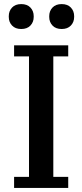

<svg xmlns="http://www.w3.org/2000/svg" viewBox="-20 -920 403 940"><path d="M49 -54H122V-644H49V-698H314V-644H241V-54H314V0H49ZM84 -778Q55 -778 39 -795Q23 -812 23 -837V-841Q23 -866 39 -883Q55 -900 84 -900Q113 -900 129 -883Q145 -866 145 -841V-837Q145 -812 129 -795Q113 -778 84 -778ZM282 -778Q253 -778 237 -795Q221 -812 221 -837V-841Q221 -866 237 -883Q253 -900 282 -900Q311 -900 327 -883Q343 -866 343 -841V-837Q343 -812 327 -795Q311 -778 282 -778Z"/></svg>

Font: IBM Plex Serif Medium
Style: Regular
Weight: 500
Designer: Mike Abbink, Paul van der Laan, Pieter van Rosmalen
Foundry: Bold Monday
Version: Version 2.5